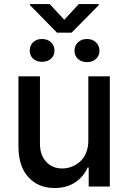

<svg xmlns="http://www.w3.org/2000/svg" viewBox="-20 -923 634 950"><path d="M417 -226.1V-545.4H523.4V0H418.9V-94.2H413.6Q393.6 -48.3 351.6 -20.5Q309.6 7.3 250.5 7.3Q169.4 7.3 120.4 -46.4Q71.3 -100.1 71.3 -198.7V-545.4H177.7V-211.4Q177.7 -156.2 208.3 -122.8Q238.8 -89.4 288.6 -89.4Q311.5 -89.4 334 -97.9Q356.4 -106.4 375.2 -122.6Q394 -138.7 405.5 -165.8Q417 -192.9 417 -226.1ZM226.1 -902.8 297.9 -825.2 370.1 -902.8H468.3V-897L334 -761.2H262.2L128.4 -897.5V-902.8ZM348.6 -671.9Q348.6 -696.3 365.5 -713.1Q382.3 -730 410.2 -730Q438.5 -730 455.3 -713.1Q472.2 -696.3 472.2 -671.9Q472.2 -647.9 455.3 -631.8Q438.5 -615.7 410.2 -615.7Q382.3 -615.7 365.5 -631.8Q348.6 -647.9 348.6 -671.9ZM127 -672.9Q127 -696.8 143.3 -713.4Q159.7 -730 187.5 -730Q215.8 -730 232.7 -713.6Q249.5 -697.3 249.5 -672.9Q249.5 -648.4 232.7 -632.8Q215.8 -617.2 187.5 -617.2Q160.2 -617.2 143.6 -632.8Q127 -648.4 127 -672.9Z"/></svg>

Font: Karasuma Gothic
Style: Regular
Weight: 500
Designer: Rasmus Andersson / Ryoko Nishizuka
Foundry: Genbu
Version: Version 1.00